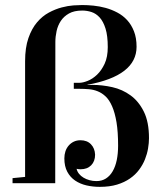

<svg xmlns="http://www.w3.org/2000/svg" viewBox="-20 -727 648 762"><path d="M29.8 0V-20L79.6 -24.9V-483.9Q79.6 -538.1 92.8 -575.9Q106 -613.8 127 -638.4Q147.9 -663.1 173.8 -677Q199.7 -690.9 224.9 -697.5Q250 -704.1 271.7 -705.6Q293.5 -707 306.2 -707Q327.1 -707 351.3 -704.6Q375.5 -702.1 399.4 -695.6Q423.3 -689 445.6 -677.2Q467.8 -665.5 484.6 -647.2Q501.5 -628.9 511.7 -602.8Q522 -576.7 522 -541.5Q522 -426.3 327.1 -390.6V-389.6Q330.1 -389.6 336.4 -389.9Q342.8 -390.1 346.2 -390.1Q385.7 -390.1 425.8 -381.1Q465.8 -372.1 498.3 -348.4Q530.8 -324.7 551 -283.7Q571.3 -242.7 571.3 -178.7Q571.3 -159.7 567.6 -137.9Q564 -116.2 555.4 -94.7Q546.9 -73.2 532.2 -53.5Q517.6 -33.7 495.8 -18.6Q474.1 -3.4 444.6 5.6Q415 14.6 376 14.6Q348.6 14.6 323.2 8.8Q297.9 2.9 278.3 -10.3Q258.8 -23.4 247.1 -45.2Q235.4 -66.9 235.4 -98.6Q235.4 -113.3 239.7 -126.5Q244.1 -139.6 252.7 -149.4Q261.2 -159.2 272.9 -164.8Q284.7 -170.4 299.3 -170.4Q325.7 -170.4 341.1 -154.3Q356.4 -138.2 357.4 -113.3Q357.4 -86.9 341.8 -71Q326.2 -55.2 299.8 -55.2Q290.5 -55.2 284.2 -57.1V-56.2Q286.6 -45.9 293.7 -37.1Q300.8 -28.3 311.3 -22Q321.8 -15.6 335 -12Q348.1 -8.3 362.8 -8.3Q384.3 -8.3 400.4 -18.6Q416.5 -28.8 427.2 -47.4Q438 -65.9 443.4 -91.8Q448.7 -117.7 448.7 -148.9Q448.7 -203.6 442.4 -241.7Q436 -279.8 425 -304.9Q414.1 -330.1 399.4 -344Q384.8 -357.9 367.7 -364.7Q350.6 -371.6 332 -373Q313.5 -374.5 295.4 -374.5H272.9V-398.4H294.9Q308.6 -398.4 327.9 -406Q347.2 -413.6 365 -430.4Q382.8 -447.3 395.3 -474.1Q407.7 -501 407.7 -540Q407.7 -585 398.9 -613.3Q390.1 -641.6 375.7 -657.5Q361.3 -673.3 343.3 -679.2Q325.2 -685.1 306.2 -685.1Q274.4 -685.1 253.9 -673.6Q233.4 -662.1 221.4 -644Q209.5 -626 204.6 -603.8Q199.7 -581.5 199.7 -560.1L199.2 0Z"/></svg>

Font: Vidaloka
Style: Regular
Weight: 400
Designer: Cyreal (www.cyreal.org)
Foundry: Cyreal (www.cyreal.org)
Version: Version 1.011